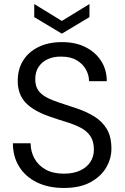

<svg xmlns="http://www.w3.org/2000/svg" viewBox="-20 -921 619 953"><path d="M297 12Q220 12 163 -16Q106 -44 75 -94Q44 -144 44 -210H132Q132 -169 151 -134.5Q170 -100 206.5 -79.5Q243 -59 297 -59Q344 -59 377.5 -74.5Q411 -90 428.5 -117Q446 -144 446 -178Q446 -220 428.5 -245.5Q411 -271 380.5 -287Q350 -303 310.5 -315Q271 -327 228 -342Q146 -370 107 -411.5Q68 -453 68 -520Q68 -577 94.5 -620Q121 -663 170.5 -687.5Q220 -712 288 -712Q355 -712 404.5 -687Q454 -662 482 -618.5Q510 -575 510 -518H422Q422 -547 407 -575Q392 -603 361.5 -621.5Q331 -640 285 -640Q247 -641 217.5 -627.5Q188 -614 171.5 -589Q155 -564 155 -528Q155 -494 169.5 -473Q184 -452 211.5 -437.5Q239 -423 276 -411Q313 -399 358 -384Q409 -367 448.5 -342.5Q488 -318 510.5 -280Q533 -242 533 -183Q533 -133 506.5 -88.5Q480 -44 428 -16Q376 12 297 12ZM287 -754 150 -836V-901L287 -817L424 -901V-836Z"/></svg>

Font: DM Sans 20pt
Style: Regular
Weight: 400
Version: Version 4.004;gftools[0.9.30]